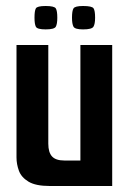

<svg xmlns="http://www.w3.org/2000/svg" viewBox="-20 -620 434 640"><path d="M146 0Q99 0 75 -14.5Q51 -29 43 -51Q35 -73 35 -95V-470H141V-141Q141 -112 153.5 -98.5Q166 -85 194 -85H248V-470H354V0ZM257 -522Q230 -522 225 -531Q220 -540 220 -561Q220 -584 225 -592Q230 -600 257 -600Q287 -600 292 -592Q297 -584 297 -561Q297 -540 291.5 -531Q286 -522 257 -522ZM132 -522Q104 -522 99.5 -531Q95 -540 95 -561Q95 -584 99.5 -592Q104 -600 132 -600Q161 -600 166 -592Q171 -584 171 -561Q171 -540 166 -531Q161 -522 132 -522Z"/></svg>

Font: Smooch Sans Thin
Style: Bold
Weight: 700
Version: Version 1.010